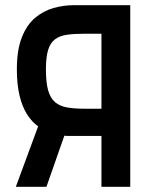

<svg xmlns="http://www.w3.org/2000/svg" viewBox="-20 -720 553 740"><path d="M264 -700Q225 -700 186 -689Q147 -678 115 -651Q83 -624 64 -575.5Q45 -527 45 -453Q45 -394 55.5 -351Q66 -308 84.5 -279Q103 -250 127 -233L41 0H159L228 -197Q234 -196 240 -196Q246 -196 252 -196Q258 -196 264 -196H371V0H482V-700ZM305 -301Q266 -301 238 -306Q210 -311 192 -326.5Q174 -342 165.5 -372Q157 -402 157 -453Q157 -500 165.5 -527.5Q174 -555 192 -568.5Q210 -582 238 -586Q266 -590 305 -590H371V-301Z"/></svg>

Font: Advent Pro
Style: Bold
Weight: 700
Designer: VivaRado, Andreas Kalpakidis
Foundry: VivaRado, Andreas Kalpakidis
Version: Version 3.000